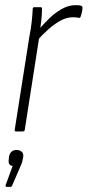

<svg xmlns="http://www.w3.org/2000/svg" viewBox="-20 -510 340 745"><path d="M42 0Q36 0 37 -6L94 -368Q100 -398 103 -425.5Q106 -453 107 -476Q107 -482 113 -482H138Q143 -482 143 -476Q143 -454 140 -428Q137 -402 133 -381V-371L76 -6Q75 0 68 0ZM123 -351 128 -392Q147 -415 170 -437.5Q193 -460 219.5 -475Q246 -490 273 -490Q281 -490 286.5 -489.5Q292 -489 296 -487Q300 -486 300 -481Q300 -473 298 -463.5Q296 -454 293 -446Q291 -439 285 -441Q281 -442 275.5 -442.5Q270 -443 262 -443Q239 -443 215 -430Q191 -417 167.5 -396Q144 -375 123 -351ZM6 215Q0 215 2 208L29 134Q20 133 16 126.5Q12 120 14 108L15 98Q20 72 44 72Q57 72 64.5 79Q72 86 70 100L68 109Q67 117 64 124.5Q61 132 57 141L28 208Q26 215 21 215Z"/></svg>

Font: Sofia Sans Condensed ExtraLight
Style: Italic
Weight: 250
Italic angle: -9°
Version: Version 4.100